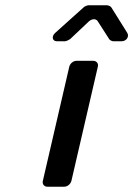

<svg xmlns="http://www.w3.org/2000/svg" viewBox="-20 -706 504 726"><path d="M159 0H223C235 0 247 -10 250 -22L350 -454C353 -466 345 -476 333 -476H269C257 -476 245 -466 242 -454L142 -22C139 -10 147 0 159 0ZM350 -625 393 -558C395 -554 404 -550 408 -550H440C458 -550 470 -568 461 -582L401 -678C399 -682 389 -686 385 -686H314C310 -686 300 -682 296 -678L188 -581C174 -568 178 -550 195 -550H226C230 -550 241 -555 245 -558L316 -625C328 -636 344 -636 350 -625Z"/></svg>

Font: DIN Rundschrift
Style: MittelKursiv
Weight: 400
Version: Version 1.027